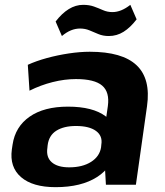

<svg xmlns="http://www.w3.org/2000/svg" viewBox="-20 -764 683 794"><path d="M407 -194 426 -325Q434 -383 402.5 -410Q371 -437 294 -437Q247 -437 197.5 -424.5Q148 -412 102 -389L95 -496Q130 -512 174 -524Q218 -536 264.5 -543Q311 -550 351 -550Q486 -550 545 -494Q604 -438 588 -325L542 0H418ZM210 10Q115 10 67 -31.5Q19 -73 29 -146L32 -166Q43 -240 102.5 -281.5Q162 -323 261 -323Q364 -323 417 -283Q470 -243 460 -169L457 -148Q447 -74 381.5 -32Q316 10 210 10ZM266 -72Q321 -72 356.5 -94.5Q392 -117 398 -155L399 -166Q405 -202 377 -222.5Q349 -243 294 -243Q244 -243 213 -223.5Q182 -204 177 -163L176 -153Q170 -114 194 -93Q218 -72 266 -72ZM210 -675Q236 -709 264.5 -726.5Q293 -744 324 -744Q349 -744 368.5 -737Q388 -730 406 -722Q424 -714 445 -714Q463 -714 481.5 -721.5Q500 -729 519 -744L545 -684Q519 -650 491 -632.5Q463 -615 430 -615Q406 -615 387 -623Q368 -631 350 -638.5Q332 -646 311 -646Q292 -646 273.5 -638.5Q255 -631 236 -615Z"/></svg>

Font: Pathway Extreme 8pt Thin 12pt
Style: Bold Italic
Weight: 700
Italic angle: -8°
Version: Version 1.001;gftools[0.9.26]